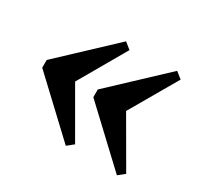

<svg xmlns="http://www.w3.org/2000/svg" viewBox="-99 -550 695 667"><g transform="rotate(30 249.0 -216.5)"><path d="M257.5 -27.5 232 -7 25.5 -201V-232L232 -426L257.5 -405.5L148.5 -216.5ZM462.5 -27.5 437 -7 230.5 -201V-232L437 -426L462.5 -405.5L353 -216.5Z"/></g></svg>

Font: Newsreader Text SemiBold
Style: Regular
Weight: 600
Designer: Hugues Gentile
Foundry: Production Type
Version: Version 1.001